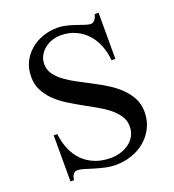

<svg xmlns="http://www.w3.org/2000/svg" viewBox="-125 -761 794 874"><g transform="rotate(-20 272.0 -324.0)"><path d="M492.7 -166.5Q492.7 -124 475.3 -90.3Q458 -56.6 429.9 -33Q401.9 -9.3 365 3.2Q328.1 15.6 288.6 15.6Q262.7 15.6 236.8 9.8Q210.9 3.9 187.7 -3.2Q164.6 -10.3 145.5 -16.1Q126.5 -22 114.3 -22Q106.4 -22 101.1 -18.6Q95.7 -15.1 92.3 -9.5Q88.9 -3.9 86.9 2.7Q85 9.3 84.5 15.6H67.4V-208H84.5Q89.4 -167 104 -132.6Q118.7 -98.1 142.8 -73.7Q167 -49.3 200.9 -35.6Q234.9 -22 277.8 -22Q301.3 -22 324.5 -28.8Q347.7 -35.6 365.7 -48.8Q383.8 -62 395.3 -82Q406.7 -102.1 406.7 -128.9Q406.7 -156.7 391.8 -179.2Q377 -201.7 352.8 -221.2Q328.6 -240.7 297.6 -258.1Q266.6 -275.4 234.6 -293.2Q202.6 -311 171.4 -330.6Q140.1 -350.1 116 -374Q91.8 -397.9 76.9 -426.8Q62 -455.6 62 -492.7Q62 -532.7 77.6 -564Q93.3 -595.2 119.4 -617.2Q145.5 -639.2 179.4 -650.9Q213.4 -662.6 250.5 -662.6Q272 -662.6 294.4 -657Q316.9 -651.4 336.7 -644.5Q356.4 -637.7 373 -632.1Q389.6 -626.5 400.4 -626.5Q408.2 -626.5 413.3 -630.4Q418.5 -634.3 422.1 -639.6Q425.8 -645 428 -651.4Q430.2 -657.7 431.6 -662.6H450.2V-439H431.6Q428.7 -477.1 415.3 -511.2Q401.9 -545.4 379.2 -570.3Q356.4 -595.2 324.5 -610.1Q292.5 -625 252 -625Q230.5 -625 210.2 -618.2Q189.9 -611.3 173.6 -598.1Q157.2 -585 147.5 -566.9Q137.7 -548.8 137.7 -526.4Q137.7 -499.5 152.8 -478Q168 -456.5 193.1 -438Q218.3 -419.4 250 -402.6Q281.7 -385.7 315.2 -368.4Q348.6 -351.1 380.4 -331.3Q412.1 -311.5 437 -287.4Q461.9 -263.2 477.3 -233.9Q492.7 -204.6 492.7 -166.5Z"/></g></svg>

Font: Kitab
Style: Regular
Weight: 400
Designer: SIL International
Foundry: Khaled Hosny
Version: Version 1.000